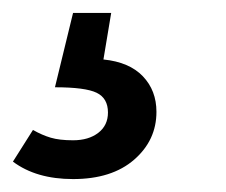

<svg xmlns="http://www.w3.org/2000/svg" viewBox="-57 -36 349 297"><path d="M103 56Q143 60 164 82Q185 104 185 137Q185 181 150.5 211Q116 241 56 241Q-1 241 -37 214L-6 165Q8 173 21.5 177Q35 181 56 181Q80 181 95 169.5Q110 158 110 138Q110 116 92.5 107.5Q75 99 28 99L56 -16H115Z"/></svg>

Font: Fira Sans
Style: Italic
Weight: 400
Italic angle: -8°
Designer: bBox Type GmbH & Carrois Corporate GbR & Edenspiekermann AG
Foundry: bBox Type GmbH & Carrois Corporate GbR & Edenspiekermann AG
Version: Version 4.301